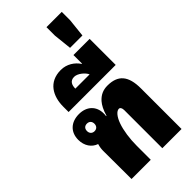

<svg xmlns="http://www.w3.org/2000/svg" viewBox="-317 -1131 1208 1208"><g transform="rotate(-45 287.5 -527.0)"><path d="M76 0H247V-125C247 -187 256 -252 273 -299C288 -341 311 -369 332 -369C343 -369 350 -357 350 -339V0H521V-361C521 -473 478 -523 384 -523C345 -523 315 -509 289 -480C272 -460 258 -434 246 -393H242C244 -398 244 -403 244 -416C244 -481 199 -523 131 -523C59 -523 13 -480 13 -411C13 -358 41 -318 83 -304C77 -283 75 -268 75 -251ZM124 -377C105 -377 91 -390 91 -411C91 -433 104 -445 124 -445C144 -445 157 -432 157 -411C157 -390 144 -377 124 -377Z M94 -578H513V-810H369V-733H367C342 -771 299 -800 246 -800C138 -800 94 -718 94 -625ZM228 -652C228 -682 238 -710 275 -710C307 -710 345 -676 355 -652Z M386 -857H496L509 -979V-1054H373V-979Z"/></g></svg>

Font: Noto Sans Thai Looped UI Narrow Black
Style: Regular
Weight: 900
Width: 4
Designer: Cadson Demak Team
Foundry: Cadson Demak Co., Ltd.
Version: Version 1.000